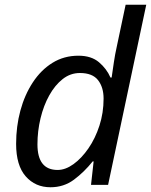

<svg xmlns="http://www.w3.org/2000/svg" viewBox="-20 -780 637 810"><path d="M193 10Q129 10 88.5 -36Q48 -82 48 -173Q48 -247 66 -313.5Q84 -380 118.5 -432.5Q153 -485 201.5 -515Q250 -545 311 -545Q365 -545 397.5 -517.5Q430 -490 446 -453H451Q456 -487 460.5 -518Q465 -549 473 -585L510 -760H597L436 0H364L375 -99H371Q335 -54 292 -22Q249 10 193 10ZM223 -63Q256 -63 290 -87.5Q324 -112 353 -154Q382 -196 399.5 -250Q417 -304 417 -364Q417 -412 393.5 -442Q370 -472 317 -472Q277 -472 244.5 -446.5Q212 -421 188 -378Q164 -335 151 -281Q138 -227 138 -171Q138 -63 223 -63Z"/></svg>

Font: Noto Sans IKEA
Style: Italic
Weight: 400
Italic angle: -12°
Designer: Monotype Design Team
Foundry: Monotype Imaging Inc.
Version: Version 2.001